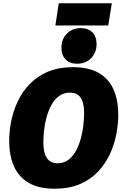

<svg xmlns="http://www.w3.org/2000/svg" viewBox="-20 -1134 748 1169"><path d="M312 15Q216 15 155 -20.5Q94 -56 65 -121.5Q36 -187 36 -277Q36 -335 48.5 -397.5Q61 -460 89 -518.5Q117 -577 162 -623.5Q207 -670 272 -697.5Q337 -725 424 -725Q520 -725 581 -690Q642 -655 671 -590Q700 -525 700 -434Q700 -376 687.5 -313.5Q675 -251 647.5 -192.5Q620 -134 575 -87Q530 -40 465 -12.5Q400 15 312 15ZM330 -140Q370 -140 398 -162Q426 -184 444.5 -219.5Q463 -255 473.5 -296Q484 -337 488 -375.5Q492 -414 492 -442Q492 -489 482 -517Q472 -545 453.5 -557.5Q435 -570 407 -570Q367 -570 338.5 -548.5Q310 -527 291.5 -492Q273 -457 262.5 -416.5Q252 -376 248 -338Q244 -300 244 -272Q244 -224 254 -195Q264 -166 283.5 -153Q303 -140 330 -140ZM450 -746Q404 -746 379 -772.5Q354 -799 354 -843Q354 -896 387.5 -929.5Q421 -963 472 -963Q516 -963 542 -937.5Q568 -912 568 -866Q568 -814 535 -780Q502 -746 450 -746ZM661 -1114 639 -979H317L338 -1114Z"/></svg>

Font: Bitter Thin Black
Style: Italic
Weight: 900
Italic angle: -9°
Version: Version 3.020